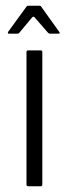

<svg xmlns="http://www.w3.org/2000/svg" viewBox="-20 -647 240 667"><path d="M127 -6Q127 0 122 0H78Q72 0 72 -6V-466Q72 -472 78 -472H122Q127 -472 127 -466ZM11 -530Q8 -530 7.5 -532Q7 -534 8 -536L72 -624Q74 -627 78 -627H117Q122 -627 123 -624L186 -536Q188 -534 187.5 -532Q187 -530 183 -530H154Q150 -530 147 -533L100 -587Q97 -591 92 -587L47 -533Q45 -530 40 -530Z"/></svg>

Font: Glory Thin Light
Style: Regular
Weight: 300
Version: Version 1.011